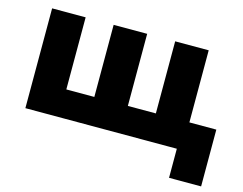

<svg xmlns="http://www.w3.org/2000/svg" viewBox="-93 -661 1211 957"><g transform="rotate(15 512.5 -182.5)"><path d="M847 150V0H798.5V-143H1012.5V150ZM65.5 0V-515H238.5V-143H383V-515H556V-143H700.5V-515H873.5V0Z"/></g></svg>

Font: Geologica Roman ExtraBold
Style: Regular
Weight: 800
Designer: Sindre Bremnes, Frode Helland
Foundry: Monokrom Skriftforlag AS
Version: Version 1.010;gftools[0.9.28]